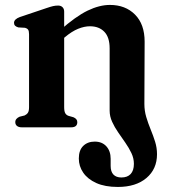

<svg xmlns="http://www.w3.org/2000/svg" viewBox="-20 -504 668 760"><path d="M234 -458V-80Q234 -63.5 238.2 -56Q242.5 -48.5 251 -45.5L270.5 -40Q286 -33.5 286 -20.5Q286 0 261.5 0H66.5Q54 0 47.2 -5.5Q40.5 -11 40.5 -20.5Q40.5 -28 45 -33.2Q49.5 -38.5 57.5 -42L77.5 -47Q86 -51 90.5 -57.8Q95 -64.5 95 -80V-368.5Q95 -381.5 91 -386.8Q87 -392 79 -394L52.5 -395.5Q44 -398 39.8 -402.2Q35.5 -406.5 35.5 -413.5Q35.5 -428 58.5 -436.5L164 -472Q180 -477.5 190 -479.8Q200 -482 210 -482Q221 -482 227.5 -475.5Q234 -469 234 -458ZM414 -66V-312.5Q414 -356.5 393 -378.2Q372 -400 336 -400Q314 -400 289.2 -390Q264.5 -380 236.5 -356.5L216 -338.5L193 -362L217 -383.5Q279.5 -439 326.5 -461.8Q373.5 -484.5 415 -484.5Q476.5 -484.5 514.5 -446.2Q552.5 -408 552.5 -339L551.5 -92.5Q551.5 -65.5 559 -40.5Q566.5 -15.5 576.5 8.8Q586.5 33 594 57Q601.5 81 601.5 106.5Q601.5 165 559.8 200.5Q518 236 446.5 236Q395.5 236 361.2 220.5Q327 205 309.5 179.5Q292 154 292 123.5Q292 90.5 309.5 73.5Q327 56.5 355 56.5Q384 56.5 401 75.2Q418 94 418 124.5V152.5Q418 175.5 429 187Q440 198.5 460.5 198.5Q484.5 198.5 497.2 184.8Q510 171 510 144.5Q510 122.5 500.2 102Q490.5 81.5 476.2 61Q462 40.5 447.8 20Q433.5 -0.5 423.8 -22Q414 -43.5 414 -66Z"/></svg>

Font: Fraunces SemiBold
Style: Regular
Weight: 600
Version: Version 1.000;[b76b70a41]